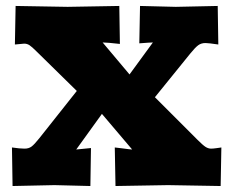

<svg xmlns="http://www.w3.org/2000/svg" viewBox="-20 -621 780 642"><path d="M708 -601.1 710 -472.2Q676.8 -477.1 667 -477.1Q652.8 -477.1 642.8 -469.7Q632.8 -462.4 616.2 -441.9L498 -295.9L640.1 -153.8Q658.2 -135.7 667.2 -129.9Q676.3 -124 686 -124Q692.4 -124 704.6 -125.7Q716.8 -127.4 720.2 -127.9L717.8 1L542 -2L366.2 1L363.8 -127.9L388.2 -125Q416.5 -121.1 421.9 -121.1L320.8 -240.2L234.9 -121.1Q237.3 -121.1 247.1 -122.3Q256.8 -123.5 264.2 -124L284.2 -126L282.2 1L162.1 -2L22 1L20 -127.9Q46.4 -124 62 -124Q76.2 -124 85.4 -130.9Q94.7 -137.7 111.8 -159.2L236.8 -316.9L103 -448.2Q86.4 -464.8 78.4 -470Q70.3 -475.1 61 -475.1Q59.1 -475.1 29.8 -472.2L32.2 -601.1L206.1 -598.1L378.9 -601.1L380.9 -474.1Q337.9 -479 323.2 -479L413.1 -372.1L491.2 -479Q482.4 -479 445.8 -476.1L448.2 -601.1L567.9 -598.1Z"/></svg>

Font: Zantroke
Style: Regular
Weight: 500
Foundry: gluk
Version: Version 0.36